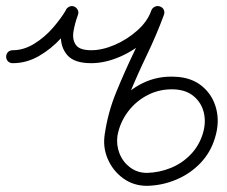

<svg xmlns="http://www.w3.org/2000/svg" viewBox="-41 -582 737 623"><path d="M-21 -398Q-21 -407 -15 -413Q-9 -419 0 -419Q36 -419 70 -440Q104 -461 130.5 -491.5Q157 -522 174 -551Q174 -551 174 -551Q174 -551 174 -551Q178 -559 186.5 -561Q195 -563 202 -559Q210 -555 212.5 -546.5Q215 -538 210 -531Q190 -494 157.5 -458.5Q125 -423 85 -400Q45 -377 0 -377Q-9 -377 -15 -383Q-21 -389 -21 -398ZM172 -548Q175 -556 183 -560Q191 -564 199 -561Q207 -558 211 -550Q215 -542 212 -534Q202 -507 197.5 -480.5Q193 -454 205 -436.5Q217 -419 255 -419Q255 -419 255 -419Q255 -419 255 -419Q255 -419 255 -419Q291 -419 331.5 -436.5Q372 -454 405 -483.5Q438 -513 450 -548Q450 -548 450 -548Q450 -548 450 -548Q453 -556 461 -560Q469 -564 477 -561Q486 -558 489.5 -550Q493 -542 490 -534Q474 -491 435.5 -455Q397 -419 348.5 -398Q300 -377 255 -377Q255 -377 255 -377Q255 -377 255 -377Q255 -377 255 -377Q200 -377 177.5 -403Q155 -429 156.5 -468.5Q158 -508 172 -548Q172 -548 172 -548Q172 -548 172 -548ZM451 -548Q454 -556 462 -560Q470 -564 478 -561Q487 -558 490.5 -550Q494 -542 491 -534Q467 -469 436 -404.5Q405 -340 378 -274.5Q351 -209 340 -141Q336 -111 347 -83.5Q358 -56 381.5 -38.5Q405 -21 436 -21Q476 -22 513 -37Q550 -52 577.5 -80.5Q605 -109 617 -148Q628 -184 620.5 -216Q613 -248 588.5 -269Q564 -290 525 -292Q479 -294 440 -274.5Q401 -255 374.5 -220Q348 -185 340 -141Q340 -141 340 -141Q340 -141 340 -141Q339 -132 331.5 -127Q324 -122 316 -123Q307 -125 302 -132Q297 -139 299 -148Q308 -203 341 -246Q374 -289 422.5 -312.5Q471 -336 527 -333Q580 -331 614.5 -302.5Q649 -274 660.5 -229.5Q672 -185 657 -136Q643 -88 609.5 -53Q576 -18 530.5 1Q485 20 436 21Q392 21 358.5 -3.5Q325 -28 308.5 -66.5Q292 -105 299 -147Q309 -217 336.5 -284Q364 -351 395.5 -416.5Q427 -482 451 -548Q451 -548 451 -548Q451 -548 451 -548Z"/></svg>

Font: FRB American Cursive Medium
Style: Italic
Weight: 500
Italic angle: -25°
Version: Version 2.0;Modular Font Editor K font №1